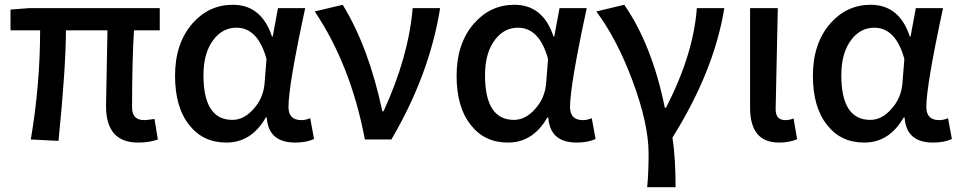

<svg xmlns="http://www.w3.org/2000/svg" viewBox="-20 -584 4018 804"><path d="M424 -140 430 -457H256Q256 -304 225 6L109 0Q148 -230 148 -457H24V-544L103 -550H649V-457H541Q533 -324 533 -134Q533 -81 584 -81Q595 -81 627 -86L641 0Q606 13 558 13Q424 13 424 -140Z M773 -60Q713 -134 713 -267Q713 -402 786 -486Q855 -564 955 -564Q1075 -564 1119 -431H1122L1144 -550H1258Q1188 -226 1188 -136Q1188 -81 1242 -81Q1260 -81 1279 -89L1295 -2Q1263 13 1216 13Q1104 13 1097 -92H1093Q1033 13 928 13Q830 13 773 -60ZM1042 -128Q1083 -173 1088 -236L1096 -337Q1060 -468 970 -468Q913 -468 875 -419Q832 -364 832 -269Q832 -82 953 -82Q1002 -82 1042 -128Z M1508 0Q1449 -311 1298 -536L1415 -564Q1524 -387 1581 -118H1586Q1691 -346 1708 -550H1823Q1779 -273 1619 0Z M1952 -60Q1892 -134 1892 -267Q1892 -402 1965 -486Q2034 -564 2134 -564Q2254 -564 2298 -431H2301L2323 -550H2437Q2367 -226 2367 -136Q2367 -81 2421 -81Q2439 -81 2458 -89L2474 -2Q2442 13 2395 13Q2283 13 2276 -92H2272Q2212 13 2107 13Q2009 13 1952 -60ZM2221 -128Q2262 -173 2267 -236L2275 -337Q2239 -468 2149 -468Q2092 -468 2054 -419Q2011 -364 2011 -269Q2011 -82 2132 -82Q2181 -82 2221 -128Z M2690 200Q2696 141 2696 59Q2696 -65 2629 -245Q2564 -420 2477 -536L2594 -564Q2710 -397 2764 -133H2769Q2884 -357 2898 -550H3013Q2971 -288 2796 -8Q2809 79 2809 200Z M3121 -133V-550H3237L3228 -126Q3228 -81 3269 -81Q3286 -81 3303 -88L3318 -1Q3285 13 3242 13Q3121 13 3121 -133Z M3444 -60Q3384 -134 3384 -267Q3384 -402 3457 -486Q3526 -564 3626 -564Q3746 -564 3790 -431H3793L3815 -550H3929Q3859 -226 3859 -136Q3859 -81 3913 -81Q3931 -81 3950 -89L3966 -2Q3934 13 3887 13Q3775 13 3768 -92H3764Q3704 13 3599 13Q3501 13 3444 -60ZM3713 -128Q3754 -173 3759 -236L3767 -337Q3731 -468 3641 -468Q3584 -468 3546 -419Q3503 -364 3503 -269Q3503 -82 3624 -82Q3673 -82 3713 -128Z"/></svg>

Font: Noto Sans S Chinese Medium
Style: Regular
Weight: 500
Designer: Ryoko NISHIZUKA  (kana & ideographs); Paul D. Hunt (Latin, Greek & Cyrillic); Wenlong ZHANG  (bopomofo); Sandoll Communi
Foundry: Adobe Systems Incorporated
Version: Version 1.000;PS 1;hotconv 1.0.78;makeotf.lib2.5.61930